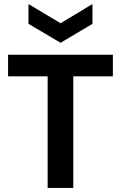

<svg xmlns="http://www.w3.org/2000/svg" viewBox="-20 -931 599 951"><path d="M216 0V-660H343V0ZM20 -553V-660H539V-553ZM121 -911 280 -816 438 -911V-813L280 -719L121 -813Z"/></svg>

Font: Bricolage Grotesque 18pt SemiBold
Style: Regular
Weight: 600
Version: Version 1.001;gftools[0.9.33.dev8+g029e19f]